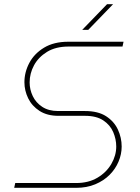

<svg xmlns="http://www.w3.org/2000/svg" viewBox="-20 -900 669 920"><path d="M48 0 53 -23H345Q404 -23 447 -48.5Q490 -74 513.5 -114.5Q537 -155 537 -198Q537 -233 522.5 -267Q508 -301 475 -323Q442 -345 388 -345H260Q206 -345 169.5 -368.5Q133 -392 115 -429Q97 -466 97 -506Q97 -554 120.5 -598.5Q144 -643 191 -671.5Q238 -700 307 -700H572L567 -677H309Q247 -677 205.5 -651.5Q164 -626 143 -587Q122 -548 122 -505Q122 -471 137 -439.5Q152 -408 182.5 -388Q213 -368 258 -368H387Q450 -368 488.5 -343Q527 -318 545 -279Q563 -240 563 -198Q563 -161 548 -125.5Q533 -90 505 -62Q477 -34 436.5 -17Q396 0 345 0ZM374 -757 493 -880H522L403 -757Z"/></svg>

Font: MuseoModerno Thin
Style: Italic
Weight: 100
Italic angle: -9°
Designer: Pablo Cosgaya, Héctor Gatti, Marcela Romero, and the Authors of The MuseoModerno Project.
Foundry: Omnibus-Type Team
Version: Version 1.003